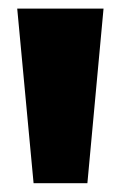

<svg xmlns="http://www.w3.org/2000/svg" viewBox="-20 -828 280 446"><path d="M58 -402.5 20 -808H220.5L183 -402.5Z"/></svg>

Font: Encode Sans Semi Condensed Black
Style: Regular
Weight: 900
Width: 4
Designer: Multiple Designers
Foundry: Impallari Type
Version: Version 3.000; ttfautohint (v1.8.3) -l 8 -r 50 -G 200 -x 14 